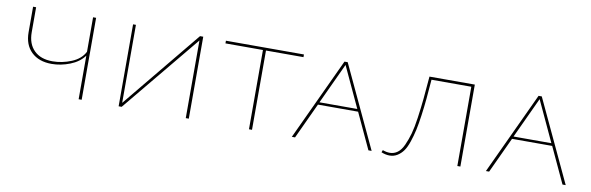

<svg xmlns="http://www.w3.org/2000/svg" viewBox="-40 -755 3261 1059"><g transform="rotate(10 1591.0 -225.5)"><path d="M415 -459H432V0H415V-244Q387 -206 336 -186Q285 -166 234 -166Q162 -166 120.5 -206Q79 -246 79 -316V-459H96V-319Q96 -254 133 -217.5Q170 -181 236 -181Q290 -181 342 -202.5Q394 -224 415 -266Z M1032 -459V0H1015V-435L656 0H639V-459H655V-22L1014 -459Z M1596 -459V-444H1386V0H1369V-444H1159V-459Z M2038 0 1945 -200H1720L1627 0H1609L1823 -459H1841L2056 0ZM1726 -214H1938L1832 -442Z M2553 -459V0H2536V-444H2313Q2308 -380 2304 -336.5Q2300 -293 2293 -242Q2286 -191 2278.5 -157Q2271 -123 2259.5 -89Q2248 -55 2234 -35.5Q2220 -16 2200.5 -4Q2181 8 2157 8Q2135 8 2111 -2L2116 -15Q2137 -7 2156 -7Q2180 -7 2199.5 -21.5Q2219 -36 2233 -67Q2247 -98 2257 -133.5Q2267 -169 2275 -225.5Q2283 -282 2288 -333Q2293 -384 2299 -459Z M3125 0 3032 -200H2807L2714 0H2696L2910 -459H2928L3143 0ZM2813 -214H3025L2919 -442Z"/></g></svg>

Font: EauTestSC Thin
Style: Regular
Weight: 250
Designer: Christian Thalmann (Catharsis Fonts)
Version: Version 0.001;PS 000.001;hotconv 1.0.88;makeotf.lib2.5.64775